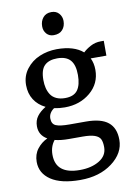

<svg xmlns="http://www.w3.org/2000/svg" viewBox="-112 -875 837 1213"><g transform="rotate(-10 306.5 -268.5)"><path d="M285.6 -199.2Q250 -199.2 217.3 -206.1Q182.6 -181.6 182.6 -146Q182.6 -110.4 208.7 -99.1Q234.9 -87.9 294.4 -87.9H400.9Q497.6 -87.9 543.2 -50.8Q588.9 -13.7 588.9 62Q588.9 147.5 507.6 208.5Q426.3 269.5 303.2 269.5H302.7Q180.2 269.5 115.2 226.1Q50.3 182.6 50.3 109.4Q50.3 61 76.9 26.6Q103.5 -7.8 142.1 -25.4Q90.8 -54.7 90.8 -111.8Q90.8 -148.9 110.4 -175.3Q129.9 -201.7 166 -223.6Q119.6 -246.1 94 -286.1Q68.4 -326.2 68.4 -380.4Q68.4 -438.5 102.1 -482.4Q135.7 -526.4 187.3 -548.1Q238.8 -569.8 298.3 -570.3H298.8Q408.7 -570.3 466.3 -520Q485.4 -538.6 515.4 -554.7Q545.4 -570.8 581.1 -570.8H600.6V-475.6H500Q516.6 -442.4 516.6 -399.4Q516.6 -311.5 449.7 -255.4Q382.8 -199.2 286.1 -199.2ZM275.9 2Q223.1 2 186 -7.8Q156.2 29.3 156.2 82Q156.2 207 310.5 207H311.5Q385.3 207 435.8 176.5Q486.3 146 486.3 91.3Q486.3 58.1 477.3 39.8Q468.3 21.5 441.4 11.7Q414.6 2 363.8 2ZM297.4 -256.8H297.9Q354 -256.8 378.2 -289.8Q402.3 -322.8 402.3 -386.7Q402.3 -451.2 375.5 -481.9Q348.6 -512.7 291.5 -512.7H291Q237.8 -512.7 209.7 -485.6Q181.6 -458.5 181.6 -393.1Q181.6 -364.7 187.3 -341.3Q192.9 -317.9 205.6 -298.3Q218.3 -278.8 241.7 -267.8Q265.1 -256.8 297.4 -256.8ZM295.9 -660.6Q267.6 -660.6 250.2 -679.9Q232.9 -699.2 232.9 -728Q232.9 -761.2 252 -784.2Q271 -807.1 305.7 -807.1H306.2Q336.4 -807.1 354.2 -786.9Q372.1 -766.6 372.1 -738.8Q372.1 -704.1 352.5 -682.4Q333 -660.6 296.4 -660.6Z"/></g></svg>

Font: HaufeMerriweather
Style: Regular
Weight: 400
Designer: Eben Sorkin ( eben@eyebytes.com )
Foundry: Eben Sorkin
Version: Version 1.56